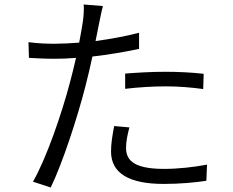

<svg xmlns="http://www.w3.org/2000/svg" viewBox="-20 -809 1040 856"><path d="M538 -413C598 -420 659 -424 720 -424C777 -424 835 -419 886 -412L888 -480C835 -486 775 -489 717 -489C653 -489 589 -485 538 -481ZM600 -663C539 -647 472 -635 406 -626L422 -706C426 -725 433 -761 439 -782L353 -789C355 -768 353 -737 349 -710C346 -689 340 -657 333 -619C294 -616 258 -614 225 -614C189 -614 153 -615 107 -621L109 -551C145 -549 180 -547 223 -547C252 -547 284 -548 319 -551C310 -513 301 -475 292 -442C255 -301 186 -101 127 1L206 27C258 -79 325 -284 361 -425C372 -468 383 -514 392 -557C462 -565 534 -577 600 -591ZM489 -247C481 -205 475 -169 475 -134C475 -36 556 11 710 11C781 11 847 5 900 -3L903 -75C844 -64 775 -56 711 -56C564 -56 542 -103 542 -151C542 -177 548 -208 557 -241Z"/></svg>

Font: Genne Gothic Normal
Style: Regular
Weight: 350
Designer: Ryoko NISHIZUKA (kana & ideographs); Paul D. Hunt (Latin, Greek & Cyrillic); Wenlong ZHANG (bopomofo); Sandoll Communica
Foundry: Adobe Systems Incorporated
Version: Version 1.004;PS 1.004;hotconv 16.6.51;makeotf.lib2.5.65220